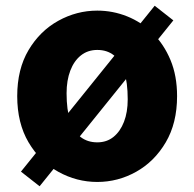

<svg xmlns="http://www.w3.org/2000/svg" viewBox="-20 -620 677 669"><path d="M319 14Q247 14 183 -21.5Q119 -57 79.5 -124Q40 -191 40 -285Q40 -379 79.5 -445.5Q119 -512 183 -547.5Q247 -583 319 -583Q373 -583 423 -563Q473 -543 512 -504.5Q551 -466 574 -411Q597 -356 597 -285Q597 -191 557.5 -124Q518 -57 454.5 -21.5Q391 14 319 14ZM319 -124Q352 -124 375.5 -143Q399 -162 412 -195.5Q425 -229 425 -274Q425 -333 412.5 -371Q400 -409 376.5 -427.5Q353 -446 319 -446Q286 -446 262 -427Q238 -408 225 -374Q212 -340 212 -295Q212 -237 224.5 -199Q237 -161 261 -142.5Q285 -124 319 -124ZM118 29 53 -22 519 -600 584 -549Z"/></svg>

Font: Noto Sans SC Thin Black
Style: Regular
Weight: 900
Version: Version 2.004-H2;hotconv 1.0.118;makeotfexe 2.5.65603